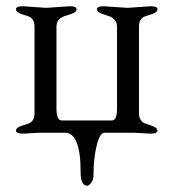

<svg xmlns="http://www.w3.org/2000/svg" viewBox="-20 -423 553 612"><path d="M459 3 407 0H313Q295 0 284 61Q278 94 278 138Q278 149 271 159Q264 169 258 169Q237 169 237 126Q237 0 187 0H107L54 3Q31 3 31 -6.5Q31 -16 49 -22Q67 -28 73 -30Q90 -38 90 -62V-338Q90 -362 73 -370Q67 -372 49 -378Q31 -384 31 -393.5Q31 -403 51 -403H54Q54 -403 127 -398Q127 -398 201 -403H204Q224 -403 224 -393.5Q224 -384 207 -378.5Q190 -373 185.5 -371.5Q181 -370 174 -366Q160 -357 160 -338V-77Q160 -39 177 -39H337Q353 -39 353 -77V-338Q353 -351 346 -359Q339 -367 333 -369.5Q327 -372 308 -378Q289 -384 289 -393.5Q289 -403 309 -403H312L386 -398L459 -403H462Q482 -403 482 -393.5Q482 -384 464 -378Q446 -372 440 -370Q423 -362 423 -338V-61Q423 -49 428.5 -41Q434 -33 440 -30.5Q446 -28 464 -22Q482 -16 482 -6.5Q482 3 459 3Z"/></svg>

Font: EB Garamond
Style: Regular
Weight: 400
Version: Version 0.012